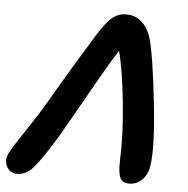

<svg xmlns="http://www.w3.org/2000/svg" viewBox="-70 -763 812 828"><g transform="rotate(5 336.0 -349.0)"><path d="M33.2 14.2Q7.3 14.2 -7.1 -6.1Q-21.5 -26.4 -17.1 -50.8Q-13.7 -68.4 7.1 -101.1Q27.8 -133.8 67.9 -193.6Q107.9 -253.4 139.2 -307.1Q222.7 -452.1 332 -627.9Q363.3 -675.3 387.7 -693.6Q412.1 -711.9 442.9 -711.9Q483.4 -711.9 511.7 -686Q540 -660.2 553.2 -613.8Q572.3 -547.9 595 -343.5Q617.7 -139.2 602.1 -61Q596.7 -30.3 573.7 -8.1Q550.8 14.2 519 14.2Q490.2 14.2 480 -6.6Q469.7 -27.3 471.2 -76.2Q476.1 -192.4 461.4 -334Q446.8 -475.6 425.8 -551.8Q414.1 -534.2 399.4 -510Q384.8 -485.8 364.3 -450.4Q343.8 -415 331.1 -392.6Q318.4 -370.1 291.5 -322.5Q264.6 -274.9 255.9 -259.8Q160.6 -87.4 102.1 -19Q72.8 14.2 33.2 14.2Z"/></g></svg>

Font: Shantell Sans Normal
Style: Italic
Weight: 600
Italic angle: -11.31°
Designer: Stephen Nixon, Anya Danilova, Shantell Martin
Foundry: Arrow Type
Version: Version 1.006;[559af2be0]